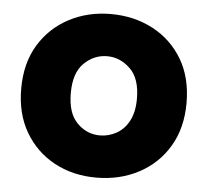

<svg xmlns="http://www.w3.org/2000/svg" viewBox="-45 -614 728 671"><g transform="rotate(5 318.5 -279.0)"><path d="M316 8Q234 8 169 -27Q104 -62 66 -126.5Q28 -191 28 -279Q28 -368 66.5 -432Q105 -496 171 -531Q237 -566 318 -566Q400 -566 466 -531Q532 -496 570 -432Q608 -368 608 -279Q608 -191 569.5 -126.5Q531 -62 464.5 -27Q398 8 316 8ZM316 -140Q346 -140 373.5 -155Q401 -170 417.5 -201Q434 -232 434 -279Q434 -350 398.5 -384Q363 -418 318 -418Q272 -418 237 -384Q202 -350 202 -279Q202 -208 236 -174Q270 -140 316 -140Z"/></g></svg>

Font: Poppins
Style: Bold
Weight: 700
Designer: Ninad Kale (Devanagari), Jonny Pinhorn (Latin)
Version: Version 5.002